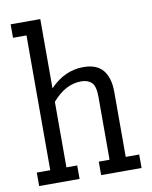

<svg xmlns="http://www.w3.org/2000/svg" viewBox="-84 -804 686 866"><g transform="rotate(-10 259.5 -370.5)"><path d="M86.4 -679H24.7V-740.7H160.5V-424.7H161.7Q228.4 -493.8 313.6 -493.8Q375.3 -493.8 403.7 -458.6Q432.1 -423.5 432.1 -359.3V-61.7H493.8V0H308.6V-61.7H358V-349.4Q358 -398.8 340.7 -415.4Q323.5 -432.1 292.6 -432.1Q221 -432.1 160.5 -361.7V-61.7H209.9V0H24.7V-61.7H86.4Z"/></g></svg>

Font: Slabo 27px
Style: Regular
Weight: 400
Version: Version 1.02 Build 003a